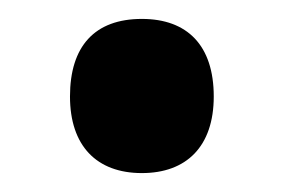

<svg xmlns="http://www.w3.org/2000/svg" viewBox="-20 -453 299 203"><path d="M54 -351C54 -299 82 -270 130 -270C177 -270 206 -298 206 -351C206 -405 178 -433 130 -433C80 -433 54 -404 54 -351Z"/></svg>

Font: Noto Sans Tamil ExtraCondensed
Style: Bold
Weight: 700
Width: 2
Designer: Jelle Bosma - Monotype Design Team
Foundry: Monotype Imaging Inc.
Version: Version 2.004